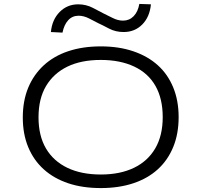

<svg xmlns="http://www.w3.org/2000/svg" viewBox="-20 -949 1025 977"><path d="M493 8Q400 8 327 -16.5Q254 -41 202.5 -87.5Q151 -134 123.5 -200.5Q96 -267 96 -351Q96 -436 123.5 -502.5Q151 -569 202.5 -616.5Q254 -664 327.5 -688.5Q401 -713 493 -713Q585 -713 658.5 -688Q732 -663 783 -617Q834 -571 861.5 -504Q889 -437 889 -353Q889 -268 861.5 -201Q834 -134 783 -87.5Q732 -41 658.5 -16.5Q585 8 493 8ZM493 -61Q591 -61 661.5 -95Q732 -129 770 -194Q808 -259 808 -353Q808 -447 771 -512Q734 -577 662.5 -610.5Q591 -644 493 -644Q393 -644 323 -610Q253 -576 214.5 -511.5Q176 -447 176 -352Q176 -258 214 -193.5Q252 -129 323 -95Q394 -61 493 -61ZM298 -783 239 -786Q245 -849 283.5 -888Q322 -927 378 -927Q418 -927 452.5 -909Q487 -891 508 -880Q525 -872 552.5 -858Q580 -844 606 -844Q638 -844 660 -866.5Q682 -889 689 -929L748 -927Q742 -863 704 -824.5Q666 -786 609 -786Q568 -786 534 -804Q500 -822 480 -831Q461 -841 433.5 -855Q406 -869 380 -869Q348 -869 327 -846Q306 -823 298 -783Z"/></svg>

Font: Nunito Sans 7pt Expanded Light
Style: Regular
Weight: 300
Width: 7
Designer: Vernon Adams
Foundry: Vernon Adams
Version: Version 3.101;gftools[0.9.27]